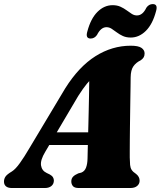

<svg xmlns="http://www.w3.org/2000/svg" viewBox="-50 -944 806 964"><path d="M177 -181.5Q152 -140 156 -113.5Q160 -87 184.5 -75.5L200 -68Q211.5 -61.5 216 -53.8Q220.5 -46 220.5 -38Q220.5 -20.5 208.2 -10.2Q196 0 175.5 0H9.5Q-10 0 -20 -8.5Q-30 -17 -30 -32Q-30 -46 -22.5 -57.2Q-15 -68.5 9.5 -83Q28 -94.5 50.2 -125.8Q72.5 -157 95.5 -196.5L277.5 -500.5Q346 -609.5 429.5 -662Q513 -714.5 606.5 -714.5Q645 -714.5 660.5 -703.5Q676 -692.5 676 -676Q676 -664.5 671.5 -656.5Q667 -648.5 656 -641Q633 -630 619.8 -611.2Q606.5 -592.5 606 -555.5Q606 -538 605.5 -510.5Q605 -483 604.5 -449.5Q604 -416 603.5 -379.5Q603 -343 602.5 -307.5Q602 -272 601.8 -241Q601.5 -210 601.5 -187Q601.5 -164 601.5 -153Q602 -130.5 603.2 -116Q604.5 -101.5 611 -91.2Q617.5 -81 633.5 -70.5Q651 -56.5 651 -37Q651 -21 638.8 -10.5Q626.5 0 604.5 0H345.5Q324 0 316 -9.8Q308 -19.5 308 -33Q308 -47.5 316.8 -56.8Q325.5 -66 343 -73.5L358.5 -77.5Q375 -84 382 -102.5Q389 -121 389.5 -148.5Q390 -166 390.5 -192.5Q391 -219 392 -251.5Q393 -284 393.8 -320Q394.5 -356 395.5 -393Q396.5 -430 397 -465Q397.5 -500 398 -530.8Q398.5 -561.5 398.5 -585L445 -573Q432.5 -567 418.2 -556Q404 -545 386 -523.2Q368 -501.5 343 -462.5ZM152 -216 162.5 -279.5H448.5L443 -216ZM606.5 -755.5Q584 -755.5 567 -763.2Q550 -771 536.2 -781.5Q522.5 -792 510.2 -799.8Q498 -807.5 484.5 -807.5Q456.5 -807.5 437 -768.5Q424.5 -750.5 405 -750.5Q378 -750.5 388.5 -786Q405.5 -850.5 439.2 -884.2Q473 -918 515.5 -918Q538 -918 555 -910.2Q572 -902.5 585.8 -892.2Q599.5 -882 611.8 -874.2Q624 -866.5 637.5 -866.5Q666.5 -866.5 685 -905.5Q697.5 -923.5 717 -923.5Q744 -923.5 733.5 -888Q716.5 -823 682.5 -789.2Q648.5 -755.5 606.5 -755.5Z"/></svg>

Font: Fraunces Wonky
Style: Italic
Weight: 900
Italic angle: -16°
Version: Version 1.000;[b76b70a41]